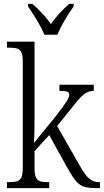

<svg xmlns="http://www.w3.org/2000/svg" viewBox="-20 -975 538 995"><path d="M16 -31H25Q54 -31 69 -36Q84 -41 91 -56.5Q98 -72 98 -105V-656Q98 -688 91 -703.5Q84 -719 69 -723.5Q54 -728 26 -728H16V-759H159V-373Q159 -270 156 -234L270 -374Q310 -425 324.5 -448.5Q339 -472 339 -484Q339 -496 328 -500Q317 -504 288 -504V-536H466V-504Q436 -504 412.5 -484.5Q389 -465 343 -405L276 -322L392 -119Q419 -70 441 -50.5Q463 -31 493 -31H498V0H487Q442 0 418.5 -6.5Q395 -13 377 -33Q359 -53 332 -100L235 -275L159 -192V-102Q159 -71 166.5 -55.5Q174 -40 188.5 -35.5Q203 -31 231 -31H235V0H16ZM125 -942V-955H148Q211 -899 244 -850Q278 -902 339 -955H362V-942Q339 -911 314.5 -869Q290 -827 277 -795H210Q198 -826 173 -867.5Q148 -909 125 -942Z"/></svg>

Font: Noto Serif NarrowLight
Style: Regular
Weight: 300
Width: 4
Designer: Monotype Design Team
Foundry: Monotype Imaging Inc.
Version: Version 1.001